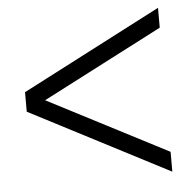

<svg xmlns="http://www.w3.org/2000/svg" viewBox="-43 -645 605 607"><g transform="rotate(-5 259.0 -342.0)"><path d="M480 -82 38 -311V-373L480 -602V-539L99 -342L480 -145Z"/></g></svg>

Font: Platypi SemiBold
Style: Regular
Weight: 600
Designer: David Sargent
Foundry: Bolt Cutter Type
Version: Version 1.200; ttfautohint (v1.8.4.7-5d5b)